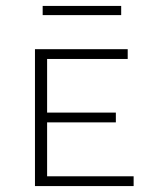

<svg xmlns="http://www.w3.org/2000/svg" viewBox="-20 -628 516 648"><path d="M389 -608V-577H124V-608ZM139 -33H431V0H98V-462H411V-429H139V-248H371V-215H139Z"/></svg>

Font: EauTestSC Light
Style: Regular
Weight: 300
Designer: Christian Thalmann (Catharsis Fonts)
Version: Version 0.001;PS 000.001;hotconv 1.0.88;makeotf.lib2.5.64775